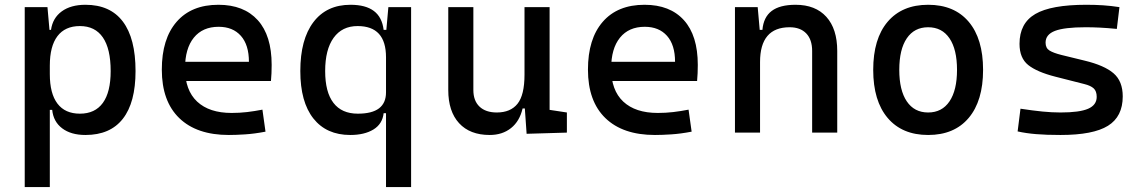

<svg xmlns="http://www.w3.org/2000/svg" viewBox="-20 -547 4728 792"><path d="M82 224.6V-517.6H175.8L185.5 -408.2V224.6ZM332.5 9.8Q272.9 9.8 236.6 -17.6Q200.2 -44.9 195.3 -93.8H150.4L185.5 -241.2Q185.5 -161.1 217 -119.6Q248.5 -78.1 309.6 -78.1Q372.1 -78.1 404.3 -122.6Q436.5 -167 436.5 -253.9Q436.5 -345.7 404.3 -392.6Q372.1 -439.5 309.6 -439.5Q248.5 -439.5 217 -397.9Q185.5 -356.4 185.5 -276.4L150.4 -423.8H190.4Q197.3 -472.7 234.6 -500Q272 -527.3 332.5 -527.3Q434.6 -527.3 486.8 -458Q539.1 -388.7 539.1 -253.9Q539.1 -124 486.8 -57.1Q434.6 9.8 332.5 9.8Z M923.8 9.8Q791.5 9.8 719.5 -59.8Q647.5 -129.4 647.5 -259.8Q647.5 -386.7 708.5 -457Q769.5 -527.3 880.9 -527.3Q985.8 -527.3 1043.2 -463.9Q1100.6 -400.4 1100.6 -279.3Q1100.6 -243.7 1097.7 -212.9H734.4V-292H1006.8Q1006.8 -361.8 973.6 -399.2Q940.4 -436.5 881.8 -436.5Q815.9 -436.5 779.5 -391.6Q743.2 -346.7 743.2 -264.6Q743.2 -174.8 793.2 -127.9Q843.3 -81.1 935.5 -81.1Q967.8 -81.1 999 -84.7Q1030.3 -88.4 1062.5 -94.7L1075.2 -3.9Q1029.3 4.9 991.2 7.3Q953.1 9.8 923.8 9.8Z M1424.8 9.8Q1326.7 9.8 1272.7 -58.3Q1218.8 -126.5 1218.8 -253.9Q1218.8 -384.3 1272.9 -455.8Q1327.1 -527.3 1425.8 -527.3Q1488.3 -527.3 1522.2 -501.7Q1556.2 -476.1 1562.5 -423.8H1602.5L1572.3 -310.5Q1572.3 -375.5 1543 -407.5Q1513.7 -439.5 1455.1 -439.5Q1391.1 -439.5 1356.2 -391.1Q1321.3 -342.8 1321.3 -253.9Q1321.3 -167 1355.5 -122.6Q1389.6 -78.1 1456.1 -78.1Q1514.6 -78.1 1543.5 -100.1Q1572.3 -122.1 1572.3 -166V-222.7L1607.4 -80.1H1562.5Q1557.6 -35.6 1520.5 -12.9Q1483.4 9.8 1424.8 9.8ZM1572.3 224.6V-408.2L1582 -517.6H1675.8V224.6Z M2000 9.8Q1918.5 9.8 1873.8 -38.8Q1829.1 -87.4 1829.1 -175.8V-517.6H1932.6V-175.8Q1932.6 -131.3 1958 -107.2Q1983.4 -83 2029.3 -83Q2085.9 -83 2114.7 -118.9Q2143.6 -154.8 2143.6 -239.3L2169.9 -99.6H2135.7Q2123.5 -46.9 2087.9 -18.6Q2052.2 9.8 2000 9.8ZM2152.3 4.9 2143.6 -119.1V-210H2247.1V-93.8L2318.4 -83V0ZM2143.6 -146.5V-517.6H2247.1V-175.8Z M2681.6 9.8Q2549.3 9.8 2477.3 -59.8Q2405.3 -129.4 2405.3 -259.8Q2405.3 -386.7 2466.3 -457Q2527.3 -527.3 2638.7 -527.3Q2743.7 -527.3 2801 -463.9Q2858.4 -400.4 2858.4 -279.3Q2858.4 -243.7 2855.5 -212.9H2492.2V-292H2764.6Q2764.6 -361.8 2731.4 -399.2Q2698.2 -436.5 2639.6 -436.5Q2573.7 -436.5 2537.4 -391.6Q2501 -346.7 2501 -264.6Q2501 -174.8 2551 -127.9Q2601.1 -81.1 2693.4 -81.1Q2725.6 -81.1 2756.8 -84.7Q2788.1 -88.4 2820.3 -94.7L2833 -3.9Q2787.1 4.9 2749 7.3Q2710.9 9.8 2681.6 9.8Z M3330.1 0V-336.9Q3330.1 -383.8 3305.7 -409.2Q3281.2 -434.6 3237.3 -434.6Q3115.2 -434.6 3115.2 -291L3085 -423.8H3125Q3129.4 -476.1 3163.1 -501.7Q3196.8 -527.3 3261.7 -527.3Q3343.8 -527.3 3388.7 -477.5Q3433.6 -427.7 3433.6 -336.9V0ZM3011.7 0V-517.6H3105.5L3115.2 -408.2V0Z M3808.6 9.8Q3701.2 9.8 3641.6 -60.5Q3582 -130.9 3582 -258.8Q3582 -387.2 3641.6 -457.3Q3701.2 -527.3 3808.6 -527.3Q3916.5 -527.3 3975.8 -457.3Q4035.2 -387.2 4035.2 -258.8Q4035.2 -130.9 3975.8 -60.5Q3916.5 9.8 3808.6 9.8ZM3808.6 -83Q3865.7 -83 3896.7 -128.9Q3927.7 -174.8 3927.7 -258.8Q3927.7 -343.3 3896.7 -388.9Q3865.7 -434.6 3808.6 -434.6Q3751.5 -434.6 3720.5 -388.9Q3689.5 -343.3 3689.5 -258.8Q3689.5 -174.8 3720.5 -128.9Q3751.5 -83 3808.6 -83Z M4354.5 9.8Q4295.9 9.8 4254.2 6.3Q4212.4 2.9 4177.7 -4.9L4189.5 -98.6Q4240.7 -90.8 4280 -86.9Q4319.3 -83 4354.5 -83Q4433.1 -83 4468.5 -98.4Q4503.9 -113.8 4503.9 -147.5Q4503.9 -170.9 4491.5 -182.4Q4479 -193.8 4453.1 -200.2L4334 -230.5Q4257.3 -250 4221.4 -278.8Q4185.5 -307.6 4185.5 -366.2Q4185.5 -451.2 4250.7 -489.3Q4315.9 -527.3 4460.9 -527.3Q4498.5 -527.3 4531 -525.1Q4563.5 -522.9 4597.7 -517.6L4586.9 -427.7Q4547.4 -431.6 4517.1 -433.1Q4486.8 -434.6 4458 -434.6Q4371.1 -434.6 4332 -419.7Q4293 -404.8 4293 -371.1Q4293 -348.6 4309.1 -338.6Q4325.2 -328.6 4358.4 -320.3L4454.1 -296.9Q4535.6 -277.3 4573.5 -244.6Q4611.3 -211.9 4611.3 -149.4Q4611.3 -65.9 4550.3 -28.1Q4489.3 9.8 4354.5 9.8Z"/></svg>

Font: Cascadia Code
Style: Regular
Weight: 400
Monospace: yes
Designer: Aaron Bell
Foundry: Saja Typeworks
Version: Version 2106.017